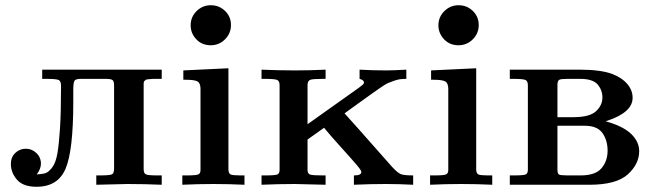

<svg xmlns="http://www.w3.org/2000/svg" viewBox="-20 -714 2530 742"><path d="M22 -80.1Q22 -106.9 39.1 -123Q56.2 -139.2 80.1 -139.2Q103 -139.2 120.6 -122.6Q138.2 -106 138.2 -81.1Q138.2 -62 122.1 -40Q145 -41 157 -45.4Q168.9 -49.8 182.4 -67.9Q195.8 -85.9 201.9 -121.6Q208 -157.2 211.9 -218.5Q215.8 -279.8 215.8 -374V-381.8Q215.8 -399.9 207.5 -404.5Q199.2 -409.2 159.2 -409.2H143.1V-444.8H605V-409.2H588.9Q579.1 -409.2 571.5 -409.2Q564 -409.2 558.6 -408.2Q553.2 -407.2 549.1 -407.2Q544.9 -407.2 542.5 -404.5Q540 -401.9 538.6 -401.4Q537.1 -400.9 536.1 -397Q535.2 -393.1 535.2 -392.1Q535.2 -391.1 535.2 -385Q535.2 -378.9 535.2 -377V-60.1Q535.2 -43.9 544.2 -40Q553.2 -36.1 587.9 -36.1H605V0Q539.1 -2.9 473.1 -2.9Q463.4 -2.9 352.1 0V-36.1H365.2Q405.3 -36.1 413.1 -40.5Q420.9 -44.9 420.9 -63V-382.8Q420.9 -399.9 415 -404.5Q409.2 -409.2 388.2 -409.2H292Q272.9 -409.2 268.1 -402.1Q263.2 -395 263.2 -367.2V-319.8Q263.2 -132.8 233.6 -62.5Q204.1 7.8 121.1 7.8Q69.3 7.8 45.7 -19.5Q22 -46.9 22 -80.1Z M684.6 0V-36.1H701.7Q737.8 -36.1 746.3 -40Q754.9 -43.9 754.9 -57.1V-370.1Q754.9 -392.1 743.9 -398.9Q732.9 -405.8 697.8 -405.8H688.5V-441.9L862.8 -450.2V-57.1Q863.8 -43 871.8 -39.6Q879.9 -36.1 908.7 -36.1H924.8V0Q864.7 -2.9 804.7 -2.9Q744.6 -2.9 684.6 0ZM716.8 -616.2Q716.8 -648.4 739.7 -671.1Q762.7 -693.8 794.7 -693.8Q826.7 -693.8 849.6 -671.9Q872.6 -649.9 872.6 -617.2Q872.6 -585 849.6 -562Q826.7 -539.1 794.4 -539.1Q760.3 -539.1 738.5 -562.3Q716.8 -585.4 716.8 -616.2Z M990.7 0V-36.1H1007.3Q1044.4 -36.1 1052.5 -40Q1060.5 -43.9 1060.5 -58.1V-384.8Q1060.5 -400.9 1051 -405Q1041.5 -409.2 1006.3 -409.2H990.7V-444.8Q1055.7 -441.9 1120.6 -441.9Q1179.7 -441.9 1238.3 -444.8V-409.2H1226.6Q1188.5 -409.2 1179 -405.5Q1169.4 -401.9 1168.5 -387.2V-233.9L1365.7 -374L1381.3 -386.2L1385.7 -391.1L1386.7 -396Q1385.7 -404.8 1369.6 -409.2V-444.8Q1420.4 -441.9 1472.7 -441.9Q1499.5 -441.9 1550.3 -444.8V-409.2Q1534.2 -409.2 1523.9 -407.5Q1513.7 -405.8 1500 -400.9Q1486.3 -396 1478.5 -392.6Q1470.7 -389.2 1450.7 -375.5Q1430.7 -361.8 1417.5 -352.3Q1404.3 -342.8 1370.8 -318.8Q1337.4 -294.9 1311.5 -275.9Q1322.8 -264.6 1494.6 -69.8Q1516.6 -45.9 1529.1 -41Q1541.5 -36.1 1576.7 -36.1V0Q1523.4 -2.9 1469.7 -2.9Q1409.7 -2.9 1347.7 0V-36.1H1349.6Q1376.5 -36.1 1376.5 -49.8Q1376.5 -55.7 1354.5 -81.3Q1332.5 -106.9 1293.9 -149.4Q1255.4 -191.9 1232.4 -220.2L1168.5 -174.8V-55.2Q1169.4 -42 1179.4 -39.1Q1189.5 -36.1 1226.6 -36.1H1238.3V0Q1130.4 -2.9 1118.7 -2.9Q1055.7 -2.9 990.7 0Z M1642.1 0V-36.1H1659.2Q1695.3 -36.1 1703.9 -40Q1712.4 -43.9 1712.4 -57.1V-370.1Q1712.4 -392.1 1701.4 -398.9Q1690.4 -405.8 1655.3 -405.8H1646V-441.9L1820.3 -450.2V-57.1Q1821.3 -43 1829.3 -39.6Q1837.4 -36.1 1866.2 -36.1H1882.3V0Q1822.3 -2.9 1762.2 -2.9Q1702.1 -2.9 1642.1 0ZM1674.3 -616.2Q1674.3 -648.4 1697.3 -671.1Q1720.2 -693.8 1752.2 -693.8Q1784.2 -693.8 1807.1 -671.9Q1830.1 -649.9 1830.1 -617.2Q1830.1 -585 1807.1 -562Q1784.2 -539.1 1752 -539.1Q1717.8 -539.1 1696 -562.3Q1674.3 -585.4 1674.3 -616.2Z M1950.2 0V-36.1H1966.8Q2003.9 -36.1 2012 -40Q2020 -43.9 2020 -58.1V-384.8Q2020 -400.9 2010.5 -405Q2001 -409.2 1965.8 -409.2H1950.2V-444.8H2220.2Q2298.3 -444.8 2343.3 -429.2Q2383.3 -414.1 2404.1 -389.6Q2424.8 -365.2 2424.8 -335.9Q2424.8 -279.8 2326.2 -247.1Q2322.3 -245.1 2320.8 -245.1Q2386.7 -227.1 2418.5 -197Q2450.2 -167 2450.2 -129.9Q2450.2 -80.1 2406 -40Q2361.8 0 2257.8 0ZM2134.3 -59.1Q2134.3 -43 2140.1 -39.6Q2146 -36.1 2173.8 -36.1H2224.1Q2281.2 -36.1 2304.7 -64Q2328.1 -91.8 2328.1 -131.8Q2328.1 -171.9 2308.1 -200Q2288.1 -228 2240.2 -228H2134.3ZM2134.3 -261.2H2195.8Q2258.8 -261.2 2283.4 -284.2Q2308.1 -307.1 2308.1 -336.9Q2308.1 -365.7 2289.6 -387.5Q2271 -409.2 2222.2 -409.2H2172.9Q2147 -409.2 2141.1 -405.5Q2135.3 -401.9 2134.3 -389.2Z"/></svg>

Font: CMU Serif
Style: Bold
Weight: 700
Version: Version 0.7.0